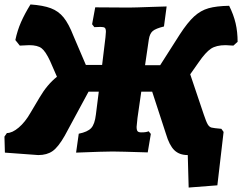

<svg xmlns="http://www.w3.org/2000/svg" viewBox="-22 -681 1088 863"><path d="M1046 -493 1027 -476Q1001 -478 992 -478Q950 -478 926 -462Q902 -446 871 -401L833 -347L894 -166Q905 -133 912 -121.5Q919 -110 929 -107.5Q939 -105 973 -102L983 -88L955 152L826 162L822 16Q784 16 761.5 -6Q739 -28 724 -79L662 -269H613L596 -151Q592 -115 592 -111Q592 -96 596.5 -91Q601 -86 613 -86Q636 -86 646 -91L656 -79L642 4Q514 0 484 0Q445 0 320 5L332 -80Q372 -88 388 -105.5Q404 -123 409 -166L422 -269H376L269 -71Q240 -20 214.5 -2Q189 16 150 16L0 5L-2 -67L9 -83Q33 -83 62 -107.5Q91 -132 115 -174L156 -243Q190 -301 234 -336L203 -407Q183 -450 165 -464Q147 -478 109 -478Q99 -478 67 -476L47 -501Q56 -544 72.5 -581.5Q89 -619 115 -661Q172 -657 206.5 -644Q241 -631 264 -602.5Q287 -574 308 -520L364 -389H437L452 -513L454 -538Q454 -552 449 -556Q444 -560 430 -560L402 -559L392 -572L406 -648L557 -647Q580 -647 661 -650Q677 -650 727 -652L715 -562Q678 -553 664.5 -541.5Q651 -530 647 -504L630 -388H698L786 -526Q821 -580 850.5 -607Q880 -634 915.5 -644Q951 -654 1008 -655Q1028 -615 1037 -576.5Q1046 -538 1046 -493Z"/></svg>

Font: Alegreya Black
Style: Italic
Weight: 900
Italic angle: -7°
Designer: Juan Pablo del Peral
Foundry: Huerta Tipografica
Version: Version 2.007; ttfautohint (v1.6)